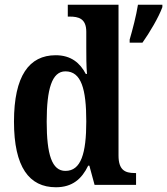

<svg xmlns="http://www.w3.org/2000/svg" viewBox="-20 -780 705 810"><path d="M216 10C285 10 325 -25 352 -81H357L379 0H554V-50H548C507 -50 480 -63 480 -124V-760H266V-710H274C311 -710 344 -702 344 -646V-581C344 -545 344 -501 347 -468H342C318 -514 280 -547 215 -547C103 -547 39 -460 39 -267C39 -75 103 10 216 10ZM527 -613V-600H581C611 -642 650 -708 665 -750V-760H562C555 -715 539 -654 527 -613ZM256 -59C199 -59 177 -128 177 -267C177 -404 199 -479 256 -479C323 -479 344 -404 344 -268C344 -133 322 -59 256 -59Z"/></svg>

Font: Noto Serif Bengali Condensed
Style: Bold
Weight: 700
Width: 3
Designer: Juan Bruce, Universal Thirst, Indian Type Foundry and the Monotype Design Team.
Foundry: Monotype Imaging Inc.
Version: Version 2.003